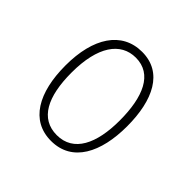

<svg xmlns="http://www.w3.org/2000/svg" viewBox="-102 -807 494 494"><g transform="rotate(45 145.5 -560.0)"><path d="M257 -561C257 -656 224 -724 149 -724C75 -724 34 -660 34 -560C34 -461 71 -396 145 -396C222 -396 257 -466 257 -561ZM58 -558C58 -653 93 -702 148 -702C208 -702 233 -644 233 -558C233 -474 206 -417 145 -417C85 -417 58 -470 58 -558Z"/></g></svg>

Font: Noto Sans Armenian ExtraCondensed Thin
Style: Regular
Weight: 100
Width: 2
Designer: Monotype Design Team
Foundry: Monotype Imaging Inc.
Version: Version 2.008